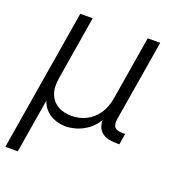

<svg xmlns="http://www.w3.org/2000/svg" viewBox="-135 -641 849 947"><g transform="rotate(20 289.0 -167.5)"><path d="M1 204.1 124 -539.1H189L133.8 -203.1Q125.5 -152.8 139.2 -118.9Q152.8 -85 183.1 -67.9Q213.4 -50.8 253.9 -50.8Q295.9 -50.8 331.1 -68.4Q366.2 -85.9 390.1 -119.9Q414.1 -153.8 422.4 -203.1L478 -539.1H543.5L473.1 -114.3Q468.3 -83 479.2 -70.3Q490.2 -57.6 521.5 -57.6H534.7L525.4 0H510.3Q450.2 0 425 -28.6Q399.9 -57.1 409.2 -113.8L418.9 -174.3H438.5Q429.7 -121.1 408 -85.7Q386.2 -50.3 357.7 -29.8Q329.1 -9.3 299.3 -0.7Q269.5 7.8 245.1 7.8Q220.2 7.8 193.1 -0.7Q166 -9.3 143.8 -29.8Q121.6 -50.3 111.3 -85.7Q101.1 -121.1 109.9 -174.3H128.9L66.4 204.1Z"/></g></svg>

Font: Inter 18pt Light
Style: Italic
Weight: 300
Italic angle: -9.3988°
Designer: Rasmus Andersson
Foundry: rsms
Version: Version 4.001;git-66647c0bb